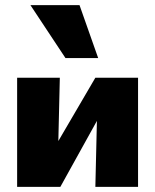

<svg xmlns="http://www.w3.org/2000/svg" viewBox="-20 -731 607 751"><path d="M353 0 363 -427H520V0ZM47 0V-427H214L204 0ZM153 0V-85L353 -427H405V-341L216 0ZM236 -504 99 -711H291L364 -504Z"/></svg>

Font: Ysabeau Infant Black
Style: Regular
Weight: 900
Designer: Christian Thalmann (Catharsis Fonts)
Version: Version 2.001;gftools[0.9.30]; featfreeze: ss01,ss02,lnum